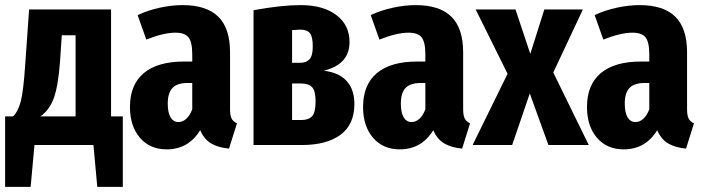

<svg xmlns="http://www.w3.org/2000/svg" viewBox="-23 -568 2758 752"><path d="M458 -112V164H358L343 0H112L97 164H-3V-112H28Q48 -131 58.5 -171.5Q69 -212 76 -319L91 -531H412V-112ZM273 -430H219L212 -326Q205 -232 188 -184.5Q171 -137 135 -112H273Z M905 -85 874 14Q831 10 803.5 -6.5Q776 -23 761 -58Q715 17 630 17Q564 17 525 -28.5Q486 -74 486 -149Q486 -236 540 -281.5Q594 -327 698 -327H730V-355Q730 -403 715.5 -421.5Q701 -440 664 -440Q618 -440 550 -413L516 -509Q557 -528 603.5 -538Q650 -548 692 -548Q786 -548 832 -502.5Q878 -457 878 -363V-141Q878 -116 884 -104Q890 -92 905 -85ZM730 -140V-243H712Q671 -243 652.5 -223.5Q634 -204 634 -162Q634 -127 645 -108.5Q656 -90 676 -90Q693 -90 707 -103Q721 -116 730 -140Z M1365 -161Q1365 -80 1310.5 -40Q1256 0 1159 0H970V-528Q1079 -548 1154 -548Q1243 -548 1294.5 -509Q1346 -470 1346 -403Q1346 -316 1245 -291Q1305 -284 1335 -250.5Q1365 -217 1365 -161ZM1121 -450V-322H1152Q1176 -322 1189 -335.5Q1202 -349 1202 -386Q1202 -425 1190.5 -438.5Q1179 -452 1152 -452Q1143 -452 1121 -450ZM1213 -171Q1213 -212 1199.5 -226.5Q1186 -241 1157 -241H1121V-98H1158Q1186 -98 1199.5 -113Q1213 -128 1213 -171Z M1818 -85 1787 14Q1744 10 1716.5 -6.5Q1689 -23 1674 -58Q1628 17 1543 17Q1477 17 1438 -28.5Q1399 -74 1399 -149Q1399 -236 1453 -281.5Q1507 -327 1611 -327H1643V-355Q1643 -403 1628.5 -421.5Q1614 -440 1577 -440Q1531 -440 1463 -413L1429 -509Q1470 -528 1516.5 -538Q1563 -548 1605 -548Q1699 -548 1745 -502.5Q1791 -457 1791 -363V-141Q1791 -116 1797 -104Q1803 -92 1818 -85ZM1643 -140V-243H1625Q1584 -243 1565.5 -223.5Q1547 -204 1547 -162Q1547 -127 1558 -108.5Q1569 -90 1589 -90Q1606 -90 1620 -103Q1634 -116 1643 -140Z M2144 -284 2283 0H2125L2052 -202L1983 0H1828L1965 -279L1840 -531H1996L2054 -357L2109 -531H2260Z M2695 -85 2664 14Q2621 10 2593.5 -6.5Q2566 -23 2551 -58Q2505 17 2420 17Q2354 17 2315 -28.5Q2276 -74 2276 -149Q2276 -236 2330 -281.5Q2384 -327 2488 -327H2520V-355Q2520 -403 2505.5 -421.5Q2491 -440 2454 -440Q2408 -440 2340 -413L2306 -509Q2347 -528 2393.5 -538Q2440 -548 2482 -548Q2576 -548 2622 -502.5Q2668 -457 2668 -363V-141Q2668 -116 2674 -104Q2680 -92 2695 -85ZM2520 -140V-243H2502Q2461 -243 2442.5 -223.5Q2424 -204 2424 -162Q2424 -127 2435 -108.5Q2446 -90 2466 -90Q2483 -90 2497 -103Q2511 -116 2520 -140Z"/></svg>

Font: Fira Sans Extra Condensed
Style: Bold
Weight: 700
Width: 1
Designer: Carrois Corporate & Edenspiekermann AG
Foundry: Carrois Corporate GbR & Edenspiekermann AG
Version: Version 4.203